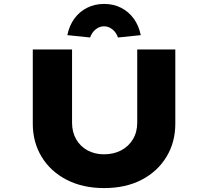

<svg xmlns="http://www.w3.org/2000/svg" viewBox="-20 -952 1060 978"><path d="M510 6Q402 6 320 -36Q238 -78 192.5 -152.5Q147 -227 147 -322V-700H347V-327Q347 -279 368 -242.5Q389 -206 426 -186Q463 -166 509 -166Q559 -166 597 -186Q635 -206 657 -242.5Q679 -279 679 -327V-700H873V-322Q873 -227 827.5 -152.5Q782 -78 701 -36Q620 6 510 6ZM439 -761 323 -773Q333 -822 359 -857.5Q385 -893 424 -912.5Q463 -932 510 -932Q558 -932 596.5 -912.5Q635 -893 661 -857.5Q687 -822 697 -773L581 -761Q572 -787 552.5 -802.5Q533 -818 510 -818Q487 -818 467.5 -802.5Q448 -787 439 -761Z"/></svg>

Font: Lexend Tera ExtraBold
Style: Regular
Weight: 800
Designer: Bonnie Shaver-Troup, Thomas Jockin
Foundry: Lexend
Version: Version 1.007